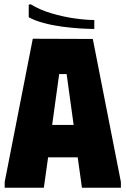

<svg xmlns="http://www.w3.org/2000/svg" viewBox="-20 -882 591 902"><path d="M2 0V-27L134 -700L416 -699L548 -27V0H365L345 -143H206L186 0ZM225 -295H326L293 -534H258ZM124 -862Q166 -836 221.5 -819.5Q277 -803 331 -795.5Q385 -788 423 -788V-746Q396 -746 355.5 -748.5Q315 -751 270.5 -757Q226 -763 185 -774Q144 -785 115 -801V-860Z"/></svg>

Font: Phudu ExtraBold
Style: Regular
Weight: 800
Version: Version 1.005;gftools[0.9.23]